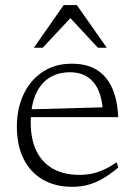

<svg xmlns="http://www.w3.org/2000/svg" viewBox="-20 -710 520 740"><path d="M257 -464.5Q316.5 -464.5 355 -439.5Q393.5 -414.5 413.2 -368.5Q433 -322.5 435.5 -258.5H92L90.5 -288.5L399 -297L376.5 -279Q374.5 -327 359.8 -361Q345 -395 317.5 -413.2Q290 -431.5 249 -431.5Q203.5 -431.5 169.5 -409.8Q135.5 -388 117 -344.8Q98.5 -301.5 98.5 -237.5Q98.5 -172 120.8 -127.2Q143 -82.5 185 -59.2Q227 -36 286.5 -36Q312.5 -36 335.5 -41Q358.5 -46 381.8 -56.8Q405 -67.5 429.5 -84.5L436 -64.5Q405 -38.5 376.8 -22Q348.5 -5.5 320 2.2Q291.5 10 258.5 10Q193 10 145 -17.8Q97 -45.5 71 -97.5Q45 -149.5 45 -222Q45 -292 71 -346.8Q97 -401.5 144.5 -433Q192 -464.5 257 -464.5ZM110.5 -526 225.5 -690.5H276L391.5 -526H357.5L241.5 -650.5H261L144.5 -526Z"/></svg>

Font: Newsreader 14pt Light
Style: Regular
Weight: 300
Designer: Hugues Gentile
Foundry: Production Type
Version: Version 1.003